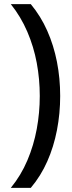

<svg xmlns="http://www.w3.org/2000/svg" viewBox="-20 -744 347 922"><path d="M269 -283Q269 -199 253.5 -119Q238 -39 207 31Q176 101 128 158H32Q81 98 111.5 26Q142 -46 156.5 -124.5Q171 -203 171 -283Q171 -364 156.5 -442Q142 -520 111 -592Q80 -664 32 -724H128Q176 -666 207 -596Q238 -526 253.5 -447Q269 -368 269 -283Z"/></svg>

Font: Noto Sans Hebrew Thin Medium
Style: Regular
Weight: 500
Version: Version 3.001